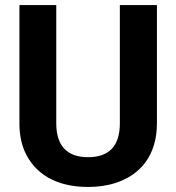

<svg xmlns="http://www.w3.org/2000/svg" viewBox="-20 -731 698 761"><path d="M329 -108C245 -108 203 -154 203 -242V-711H57V-242C57 -201 64 -164 77 -133C116 -43 201 10 329 10C368 10 405 5 438 -6C535 -37 602 -114 602 -242V-711H455V-242C455 -154 414 -108 329 -108Z"/></svg>

Font: Asimov
Style: Regular
Weight: 500
Designer: Google
Version: Version 2.000980; 2014